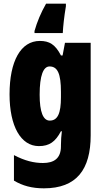

<svg xmlns="http://www.w3.org/2000/svg" viewBox="-20 -786 564 1046"><path d="M339 -752V-766H231C203 -717 182 -667 168 -617V-606H322C324 -644 329 -692 339 -752ZM197 -563C93 -563 32 -453 32 -272C32 -99 93 10 192 10C249 10 282 -14 312 -71H317C314 -51 312 -17 312 5V11C312 78 273 102 214 102C165 102 115 90 56 59V198C103 226 154 240 219 240C398 240 474 137 474 -49V-553H334L321 -484H312C281 -544 249 -563 197 -563ZM250 -424C294 -424 312 -384 312 -285V-256C312 -168 294 -129 251 -129C215 -129 196 -176 196 -270C196 -375 216 -424 250 -424Z"/></svg>

Font: Noto Sans Myanmar ExtraCondensed Black
Style: Regular
Weight: 900
Width: 2
Designer: Monotype Design Team
Foundry: Monotype Imaging Inc.
Version: Version 2.107